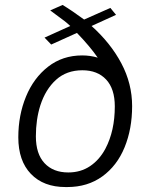

<svg xmlns="http://www.w3.org/2000/svg" viewBox="-20 -746 614 776"><path d="M320 -667 426 -714 449 -686 350 -641Q427 -572 470.5 -490Q514 -408 514 -317Q514 -225 483.5 -150.5Q453 -76 393.5 -33Q334 10 252 10H245Q156 10 105 -43Q54 -96 54 -191Q54 -280 85 -355.5Q116 -431 174.5 -476.5Q233 -522 312 -522Q345 -522 375 -513Q344 -558 291 -613L187 -566L160 -594L264 -641Q244 -660 207 -686L183 -704L233 -726Q271 -703 320 -667ZM143 -320Q125 -263 125 -195Q125 -124 160 -86.5Q195 -49 256 -49Q306 -49 344 -74.5Q382 -100 406 -145Q444 -217 444 -316Q444 -387 409 -424.5Q374 -462 313 -462Q249 -462 206.5 -423.5Q164 -385 143 -320Z"/></svg>

Font: Chivo Light Italic
Style: Regular
Weight: 300
Italic angle: -8.05°
Designer: Hector Gatti
Foundry: Omnibus-Type
Version: Version 1.007